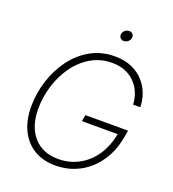

<svg xmlns="http://www.w3.org/2000/svg" viewBox="-161 -1035 1052 1166"><g transform="rotate(20 365.0 -451.5)"><path d="M330.1 9.8Q249 9.8 190.9 -25.6Q132.8 -61 101.6 -125.5Q70.3 -189.9 70.3 -277.3Q70.3 -362.3 96.2 -444.1Q122.1 -525.9 170.9 -592.3Q219.7 -658.7 289.1 -698Q358.4 -737.3 445.8 -737.3Q507.8 -737.3 554.4 -716.8Q601.1 -696.3 632.1 -662.1Q663.1 -627.9 678.7 -585.4Q694.3 -543 694.3 -499.5H647.9Q646.5 -535.6 633.3 -570.6Q620.1 -605.5 594.7 -633.3Q569.3 -661.1 531.7 -677.7Q494.1 -694.3 444.3 -694.3Q367.7 -694.3 306.6 -658.2Q245.6 -622.1 202.9 -562Q160.2 -502 137.7 -428.2Q115.2 -354.5 115.2 -279.3Q115.2 -165.5 172.9 -99.4Q230.5 -33.2 332 -33.2Q406.2 -33.2 466.8 -66.7Q527.3 -100.1 567.9 -161.4Q608.4 -222.7 622.1 -305.2L637.2 -298.8H390.1L397.5 -340.3H673.3L666 -298.3Q654.3 -228 624.5 -171.4Q594.7 -114.7 550.3 -74.2Q505.9 -33.7 450 -12Q394 9.8 330.1 9.8ZM461.9 -842.8Q447.3 -842.8 438.7 -853Q430.2 -863.3 432.6 -877.4Q434.6 -891.6 446.8 -901.6Q459 -911.6 473.6 -911.6Q488.3 -911.6 496.8 -901.9Q505.4 -892.1 502.9 -877.4Q501 -863.3 488.8 -853Q476.6 -842.8 461.9 -842.8Z"/></g></svg>

Font: Inter 18pt ExtraLight
Style: Italic
Weight: 250
Italic angle: -9.3988°
Designer: Rasmus Andersson
Foundry: rsms
Version: Version 4.001;git-66647c0bb